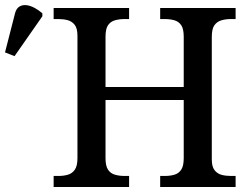

<svg xmlns="http://www.w3.org/2000/svg" viewBox="-30 -746 996 766"><path d="M184 0V-44H203Q224 -44 241 -49Q258 -54 268.5 -69Q279 -84 279 -115V-603Q279 -633 268 -647Q257 -661 240 -665.5Q223 -670 203 -670H184V-714H485V-670H467Q446 -670 428.5 -665Q411 -660 401 -645.5Q391 -631 391 -599V-399H703V-599Q703 -631 693 -645.5Q683 -660 666 -665Q649 -670 627 -670H609V-714H910V-670H891Q871 -670 853.5 -665Q836 -660 825.5 -645.5Q815 -631 815 -599V-110Q815 -81 826 -67Q837 -53 854 -48.5Q871 -44 891 -44H910V0H609V-44H627Q649 -44 666 -49Q683 -54 693 -69Q703 -84 703 -115V-347H391V-115Q391 -84 401 -69Q411 -54 428.5 -49Q446 -44 467 -44H485V0ZM28 -522 -10 -537 30 -693Q35 -712 47 -719.5Q59 -727 74.5 -725.5Q90 -724 107 -715Q124 -706 139 -693V-681Z"/></svg>

Font: ET Text
Style: Regular
Weight: 470
Designer: Monotype Design Team
Foundry: Monotype Imaging Inc.
Version: Version 2.009